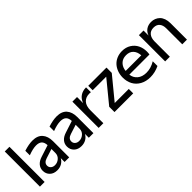

<svg xmlns="http://www.w3.org/2000/svg" viewBox="179 -1817 2896 2896"><g transform="rotate(-45 1626.5 -369.0)"><path d="M62 0V-750H162.1V0Z M260.7 -139.2Q260.7 -196.3 296.1 -237.5Q331.5 -278.8 398.4 -299.8L586.4 -360.8Q583 -424.3 552 -452.6Q521 -481 459.5 -481Q391.6 -481 288.6 -441.9V-538.1Q394.5 -571.8 471.7 -571.8Q579.6 -571.8 633.1 -511Q686.5 -450.2 686.5 -345.2V0H588.4V-82Q564.9 -38.1 522 -12.9Q479 12.2 423.8 12.2Q349.1 12.2 304.9 -30.8Q260.7 -73.7 260.7 -139.2ZM361.8 -147Q361.8 -112.8 387 -90.3Q412.1 -67.9 452.6 -67.9Q505.9 -67.9 546.1 -103.8Q586.4 -139.6 586.4 -194.8V-278.8L437.5 -231Q361.8 -207.5 361.8 -147Z M777.3 -139.2Q777.3 -196.3 812.7 -237.5Q848.1 -278.8 915 -299.8L1103 -360.8Q1099.6 -424.3 1068.6 -452.6Q1037.6 -481 976.1 -481Q908.2 -481 805.2 -441.9V-538.1Q911.1 -571.8 988.3 -571.8Q1096.2 -571.8 1149.7 -511Q1203.1 -450.2 1203.1 -345.2V0H1105V-82Q1081.5 -38.1 1038.6 -12.9Q995.6 12.2 940.4 12.2Q865.7 12.2 821.5 -30.8Q777.3 -73.7 777.3 -139.2ZM878.4 -147Q878.4 -112.8 903.6 -90.3Q928.7 -67.9 969.2 -67.9Q1022.5 -67.9 1062.7 -103.8Q1103 -139.6 1103 -194.8V-278.8L954.1 -231Q878.4 -207.5 878.4 -147Z M1314.9 -560.1H1413.6V-429.2Q1436 -495.1 1487.3 -531Q1538.6 -566.9 1612.8 -566.9V-463.9Q1590.3 -465.8 1581.1 -465.8Q1503.4 -465.8 1459.2 -417.5Q1415 -369.1 1415 -275.9V0H1314.9Z M1652.8 0V-112.8L1941.9 -465.8H1652.8V-560.1H2041.5V-446.8L1751.5 -94.2H2051.8V0Z M2409.7 12.2Q2316.9 12.2 2247.8 -26.1Q2178.7 -64.5 2143.3 -130.1Q2107.9 -195.8 2107.9 -279.8Q2107.9 -341.8 2127.7 -395.5Q2147.5 -449.2 2182.9 -488.3Q2218.3 -527.3 2270 -549.6Q2321.8 -571.8 2383.8 -571.8Q2463.9 -571.8 2524.2 -533.9Q2584.5 -496.1 2614.5 -435.1Q2644.5 -374 2644.5 -299.8Q2644.5 -269.5 2639.6 -241.2H2210.4Q2217.3 -170.9 2271.2 -124.5Q2325.2 -78.1 2415.5 -78.1Q2511.2 -78.1 2602.5 -133.8V-33.2Q2508.3 12.2 2409.7 12.2ZM2210.4 -319.8H2543.5Q2539.1 -395 2498 -439.5Q2457 -483.9 2382.8 -483.9Q2306.6 -483.9 2261.7 -437.5Q2216.8 -391.1 2210.4 -319.8Z M2733.4 -560.1H2832V-453.1Q2852.5 -511.7 2897.5 -541.7Q2942.4 -571.8 3003.4 -571.8Q3043.9 -571.8 3078.6 -557.9Q3113.3 -543.9 3140.4 -517.3Q3167.5 -490.7 3182.9 -447.5Q3198.2 -404.3 3198.2 -349.1V0H3098.1V-340.8Q3098.1 -407.7 3065.9 -446.3Q3033.7 -484.9 2970.2 -484.9Q2902.8 -484.9 2868.2 -441.4Q2833.5 -397.9 2833.5 -326.2V0H2733.4Z"/></g></svg>

Font: TASA Explorer Medium
Style: Regular
Weight: 500
Designer: Weizhong Zhang
Foundry: Local Remote
Version: Version 1.000;Glyphs 3.1.2 (3151)